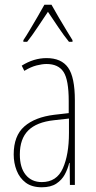

<svg xmlns="http://www.w3.org/2000/svg" viewBox="-20 -783 406 813"><path d="M177 -537Q240 -537 268.5 -496.5Q297 -456 297 -358V0H276L275 -93H273Q267 -68 254.5 -44.5Q242 -21 218.5 -5.5Q195 10 157 10Q115 10 89 -9.5Q63 -29 50.5 -61Q38 -93 38 -129Q38 -208 83 -247.5Q128 -287 210 -297L271 -304V-355Q271 -445 249 -478.5Q227 -512 177 -512Q159 -512 135 -506Q111 -500 83 -483L72 -505Q123 -537 177 -537ZM209 -274Q135 -266 99.5 -230.5Q64 -195 64 -129Q64 -73 89 -42.5Q114 -12 157 -12Q220 -12 246 -70Q272 -128 272 -220V-281ZM198 -763Q211 -740 229.5 -708Q248 -676 264.5 -649.5Q281 -623 287 -613V-606H272Q251 -632 227 -667.5Q203 -703 183 -733Q164 -705 139.5 -668Q115 -631 95 -606H79V-613Q90 -629 106 -656Q122 -683 139 -712Q156 -741 168 -763Z"/></svg>

Font: Noto Sans Lao UI ExtCond Thin
Style: Regular
Weight: 100
Width: 2
Designer: Monotype Design Team
Foundry: Monotype Imaging Inc.
Version: Version 2.000; ttfautohint (v1.8.4.7-5d5b)